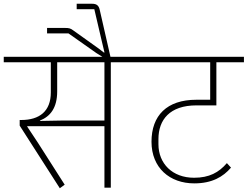

<svg xmlns="http://www.w3.org/2000/svg" viewBox="-40 -1001 1321 1024"><path d="M279 3 305 -16 162 -240 105 -326V-328H517V0H551V-669H709V-698H-20V-669H231V-508C231 -408 171 -361 73 -361H65V-331ZM173 -358C228 -380 265 -425 265 -514V-669H517V-358H284L173 -356Z M527 -685H550V-694L492 -948C487 -971 476 -981 451 -981H369V-952H463L502 -785L517 -722L515 -720L485 -743L352 -838C336 -850 329 -852 305 -852H211V-823H325L474 -718Z M996 -23C1091 -23 1150 -58 1192 -107L1170 -131C1127 -81 1076 -53 995 -53C879 -53 805 -129 805 -232V-259C805 -362 865 -439 1008 -439H1114V-669H1261V-698H669V-669H1081V-469H1007C850 -469 768 -385 768 -245C768 -106 865 -23 996 -23Z"/></svg>

Font: IBM Plex Devanagari ExtraLight
Style: Regular
Weight: 200
Designer: Mike Abbink, Paul van der Laan, Pieter van Rosmalen, Erin McLaughlin
Foundry: Bold Monday
Version: Version 1.0